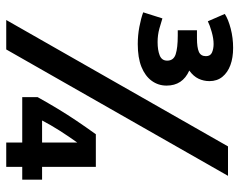

<svg xmlns="http://www.w3.org/2000/svg" viewBox="-94 -654 749 600"><g transform="rotate(90 280.0 -354.5)"><path d="M43 0 438 -693H530L135 0ZM426 0V-50H284V-98Q303 -132 320.5 -161Q338 -190 357.5 -219Q377 -248 400 -280H502V-112H542V-50H502V0ZM357 -112H426V-222Q406 -194 388.5 -166.5Q371 -139 357 -112ZM118 -411Q91 -411 64.5 -416Q38 -421 19 -428L38 -488Q50 -484 70 -478.5Q90 -473 112 -473Q137 -473 153.5 -479.5Q170 -486 170 -503Q170 -523 150 -529.5Q130 -536 92 -536H75V-596H100Q129 -596 142.5 -602Q156 -608 156 -624Q156 -638 144.5 -643Q133 -648 118 -648Q101 -648 80 -642Q59 -636 47 -630L24 -683Q41 -694 70 -701.5Q99 -709 130 -709Q161 -709 184 -700.5Q207 -692 220.5 -675.5Q234 -659 234 -635Q234 -617 226.5 -601Q219 -585 201 -572Q248 -551 248 -501Q248 -475 233 -454.5Q218 -434 189.5 -422.5Q161 -411 118 -411Z"/></g></svg>

Font: Ubuntu Sans Mono Medium
Style: Regular
Weight: 500
Monospace: yes
Designer: Dalton Maag Ltd
Foundry: Dalton Maag Ltd
Version: Version 1.006